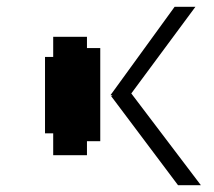

<svg xmlns="http://www.w3.org/2000/svg" viewBox="-20 -543 627 563"><path d="M235 -88H136V-152H112V-376H136V-435H235V-402H274V-129H235ZM553 -523 365 -269 569 0H502L306 -261L310 -263L304 -264L492 -523Z"/></svg>

Font: Montserrat-Alt1 Light
Style: Regular
Weight: 300
Designer: Differentunic
Foundry: Differentunic
Version: Version 7.222